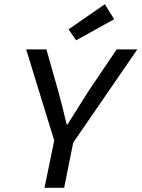

<svg xmlns="http://www.w3.org/2000/svg" viewBox="-20 -890 671 910"><path d="M191 0 237 -224 104 -656H200L255 -462Q266 -422 277 -378.5Q288 -335 296 -300H300Q314 -322 331 -349.5Q348 -377 366.5 -406Q385 -435 402 -462L533 -656H631L327 -214L284 0ZM341 -699 305 -751 477 -870 521 -799Z"/></svg>

Font: Source Code Pro ExtraLight Medium
Style: Italic
Weight: 500
Italic angle: -11°
Monospace: yes
Version: Version 1.016;hotconv 1.0.116;makeotfexe 2.5.65601